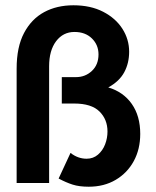

<svg xmlns="http://www.w3.org/2000/svg" viewBox="-20 -693 590 727"><path d="M316 14Q280 14 255 6Q230 -2 202 -17L247 -114Q275 -92 308 -92Q333 -92 351 -107.5Q369 -123 378 -146.5Q387 -170 387 -195Q387 -241 356.5 -271Q326 -301 261 -301H214V-401H268Q303 -401 328 -424.5Q353 -448 353 -487Q353 -523 328 -547.5Q303 -572 262 -572Q219 -572 192.5 -537Q166 -502 166 -442V0H43V-433Q43 -515 71 -568Q99 -621 147 -647Q195 -673 258 -673Q323 -673 370.5 -648.5Q418 -624 443.5 -584Q469 -544 469 -497Q469 -454 450.5 -419.5Q432 -385 390 -362Q447 -345 479 -299.5Q511 -254 511 -186Q511 -128 486.5 -83Q462 -38 418 -12Q374 14 316 14Z"/></svg>

Font: Inconsolata SemiExpanded ExtraBold
Style: Regular
Weight: 800
Width: 6
Monospace: yes
Designer: Raph Levien, Cyreal, Brenton Simpson
Foundry: Raph Levien, Cyreal, Google
Version: Version 3.001; ttfautohint (v1.8.2.53-6de2)